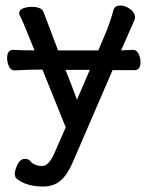

<svg xmlns="http://www.w3.org/2000/svg" viewBox="-20 -511 540 701"><path d="M137 170Q176 170 201 148.5Q226 127 245 83L391 -255H472Q493 -255 493 -285Q493 -300 486 -314.5Q479 -329 466 -329L422 -327L468 -431Q473 -441 473 -447Q473 -465 455 -478Q437 -491 420 -491Q401 -491 395 -477Q382 -428 363 -384L339 -327H192Q146 -448 139 -467Q132 -486 95 -486Q79 -486 64.5 -480.5Q50 -475 50 -463L51 -457Q62 -438 106 -327Q58 -327 28 -329Q6 -329 6 -299Q6 -284 12.5 -269Q19 -254 33 -254Q84 -257 135 -257L220 -46L180 45Q159 95 134 95Q107 95 92 79Q85 69 72 69Q54 69 44 89.5Q34 110 34 124Q34 132 39 140Q75 170 137 170ZM261 -147Q239 -207 219 -256H308Z"/></svg>

Font: LXGW WenKai Mono Medium
Style: Regular
Weight: 500
Monospace: yes
Designer: LXGW / Fontworks Inc.
Foundry: LXGW / Fontworks Inc.
Version: Version 1.520; June 14, 2025